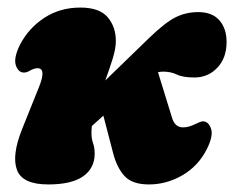

<svg xmlns="http://www.w3.org/2000/svg" viewBox="-20 -478 620 508"><path d="M286.5 -369.5Q286.5 -349.5 278 -322.2Q269.5 -295 258.5 -265L374.5 -377.5Q417.5 -419 445 -432.5Q472.5 -446 504.5 -446Q541.5 -446 560.5 -424.2Q579.5 -402.5 579.5 -367Q579.5 -324.5 555 -298.8Q530.5 -273 494.5 -273Q463.5 -273 447.8 -280.8Q432 -288.5 411.5 -288.5Q405 -288.5 398 -287L435 -167Q442.5 -141 464 -141Q472 -141 480 -143.2Q488 -145.5 494 -148.5Q511 -157 516.5 -157Q531.5 -157 538.2 -138Q545 -119 527.5 -84Q505 -39 463 -14.5Q421 10 374 10Q330 10 309.5 -12.2Q289 -34.5 279 -74L253.5 -172L223 -144.5Q222 -134.5 222 -125.5Q222 -111 226.2 -99.2Q230.5 -87.5 230.5 -71.5Q230.5 -33 200 -11.5Q169.5 10 107.5 10Q39.5 10 25 -28.2Q10.5 -66.5 38.5 -136.5L83.5 -248.5Q103 -297.5 79.5 -297.5Q70.5 -297.5 59 -291Q50.5 -286 43.5 -286Q28.5 -286 22 -305Q15.5 -324 32.5 -359Q55.5 -403.5 97.2 -430.8Q139 -458 192.5 -458Q243 -458 264.8 -432.5Q286.5 -407 286.5 -369.5Z"/></svg>

Font: Fraunces 144pt SuperSoft Black
Style: Italic
Weight: 900
Italic angle: -16°
Version: Version 1.000;[b76b70a41]